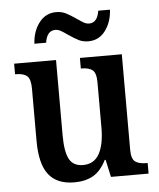

<svg xmlns="http://www.w3.org/2000/svg" viewBox="-54 -793 701 849"><g transform="rotate(-5 297.0 -368.5)"><path d="M91 -187V-420Q91 -461 75.5 -475Q60 -489 25 -489H22V-536H208V-201Q208 -130 225.5 -96.5Q243 -63 287 -63Q336 -63 359 -104.5Q382 -146 382 -221V-421Q382 -463 366 -476Q350 -489 317 -489H314V-536H500V-112Q500 -72 516.5 -59.5Q533 -47 566 -47H572V0H405L388 -77H384Q360 -29 325.5 -9.5Q291 10 242 10Q165 10 128 -37.5Q91 -85 91 -187ZM270 -643Q252 -656 240 -662.5Q228 -669 216 -669Q179 -669 171 -616H119Q122 -671 151 -709Q180 -747 227 -747Q251 -747 270.5 -737Q290 -727 316 -709Q336 -695 346.5 -689.5Q357 -684 368 -684Q405 -684 413 -737H465Q462 -682 433.5 -644Q405 -606 358 -606Q334 -606 316 -615Q298 -624 270 -643Z"/></g></svg>

Font: Noto Serif NarrowSemiBold
Style: Regular
Weight: 600
Width: 4
Designer: Monotype Design Team
Foundry: Monotype Imaging Inc.
Version: Version 1.001